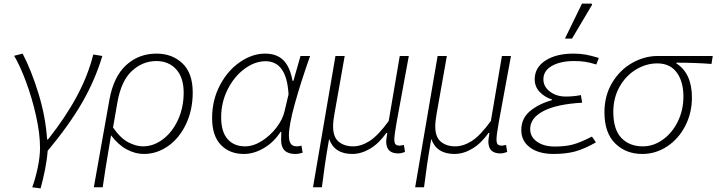

<svg xmlns="http://www.w3.org/2000/svg" viewBox="-20 -837 3955 1060"><path d="M201 -21Q201 -99 179 -197.5Q157 -296 123.5 -386Q90 -476 58 -529L105 -541Q153 -449 192.5 -320.5Q232 -192 240 -67H245Q341 -188 403.5 -304Q466 -420 495 -536L545 -528Q505 -395 434 -271.5Q363 -148 243 -4Q240 42 228.5 100Q217 158 204 203L158 197Q175 151 188 90Q201 29 201 -21Z M844 -541Q931 -541 987.5 -487Q1044 -433 1044 -327Q1044 -230 1007 -152Q970 -74 908 -30.5Q846 13 774 13Q727 13 680 -12Q633 -37 593 -90L578 0Q562 92 547 197H498L584 -286Q607 -414 676.5 -477.5Q746 -541 844 -541ZM994 -326Q994 -409 952.5 -454.5Q911 -500 843 -500Q768 -500 708.5 -445.5Q649 -391 628 -271L604 -133Q646 -73 689 -51Q732 -29 769 -29Q828 -29 880 -68.5Q932 -108 963 -176Q994 -244 994 -326Z M1151 -186Q1151 -284 1194 -366Q1237 -448 1305 -494.5Q1373 -541 1443 -541Q1508 -541 1544.5 -504.5Q1581 -468 1595 -391H1600L1639 -528H1692Q1641 -384 1608 -265.5Q1575 -147 1575 -88Q1575 -59 1585 -44Q1595 -29 1619 -29Q1636 -29 1644 -34L1651 6Q1630 13 1610 13Q1532 13 1532 -64L1533 -109H1529Q1492 -52 1437 -19.5Q1382 13 1326 13Q1248 13 1199.5 -37Q1151 -87 1151 -186ZM1551 -223 1573 -316Q1563 -499 1446 -499Q1387 -499 1330 -457Q1273 -415 1237 -343.5Q1201 -272 1201 -190Q1201 -109 1236.5 -69Q1272 -29 1333 -29Q1378 -29 1424.5 -58Q1471 -87 1506 -132.5Q1541 -178 1551 -223Z M1832 -528H1883L1827 -212Q1819 -169 1819 -139Q1819 -80 1850 -54.5Q1881 -29 1929 -29Q1974 -29 2020.5 -58.5Q2067 -88 2126 -169L2187 -528H2237L2209 -376Q2182 -232 2169.5 -161Q2157 -90 2157 -67Q2157 -46 2164.5 -39.5Q2172 -33 2186 -33Q2194 -33 2210 -37L2216 2Q2195 10 2179 10Q2147 10 2130 -5Q2113 -20 2112 -55Q2112 -64 2118 -103H2113Q2072 -45 2023 -16Q1974 13 1925 13Q1826 13 1797 -70Q1782 15 1773.5 74.5Q1765 134 1757 197H1708Z M2396 -528H2447L2391 -212Q2383 -169 2383 -139Q2383 -80 2414 -54.5Q2445 -29 2493 -29Q2538 -29 2584.5 -58.5Q2631 -88 2690 -169L2751 -528H2801L2773 -376Q2746 -232 2733.5 -161Q2721 -90 2721 -67Q2721 -46 2728.5 -39.5Q2736 -33 2750 -33Q2758 -33 2774 -37L2780 2Q2759 10 2743 10Q2711 10 2694 -5Q2677 -20 2676 -55Q2676 -64 2682 -103H2677Q2636 -45 2587 -16Q2538 13 2489 13Q2390 13 2361 -70Q2346 15 2337.5 74.5Q2329 134 2321 197H2272Z M2858 -119Q2858 -183 2905.5 -223Q2953 -263 3027 -284V-288Q2986 -301 2959 -330Q2932 -359 2932 -399Q2932 -464 2991 -502.5Q3050 -541 3146 -541Q3183 -541 3213.5 -535.5Q3244 -530 3286 -517L3272 -481Q3236 -492 3210 -496Q3184 -500 3149 -500Q3075 -500 3027.5 -473.5Q2980 -447 2980 -399Q2980 -359 3016 -331.5Q3052 -304 3103 -304Q3148 -304 3187 -312L3194 -270Q3052 -262 2979.5 -223.5Q2907 -185 2907 -125Q2907 -81 2945 -54.5Q2983 -28 3043 -28Q3100 -28 3142 -39Q3184 -50 3248 -83L3270 -51Q3205 -14 3154 -0.5Q3103 13 3036 13Q2955 13 2906.5 -22.5Q2858 -58 2858 -119ZM3193 -817H3246L3249 -811L3138 -624H3099Z M3317 -217Q3317 -309 3359.5 -380Q3402 -451 3470 -489.5Q3538 -528 3612 -528H3915L3908 -484Q3817 -491 3714 -491V-487Q3800 -432 3800 -299Q3800 -213 3763 -141.5Q3726 -70 3663 -28.5Q3600 13 3526 13Q3435 13 3376 -45.5Q3317 -104 3317 -217ZM3753 -303Q3753 -387 3716 -437Q3679 -487 3609 -487Q3547 -487 3491 -453Q3435 -419 3400.5 -358Q3366 -297 3366 -219Q3366 -122 3410.5 -75.5Q3455 -29 3529 -29Q3588 -29 3640 -66.5Q3692 -104 3722.5 -167Q3753 -230 3753 -303Z"/></svg>

Font: Nebula Sans Light
Style: Regular
Weight: 300
Italic angle: -9°
Designer: Paul D. Hunt for Adobe (as Source Sans)
Foundry: Nebula Entertainment & Broadcasting LLC
Version: Version 1.010